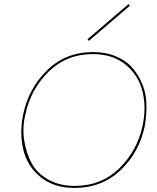

<svg xmlns="http://www.w3.org/2000/svg" viewBox="-20 -919 772 944"><path d="M417 -718 410 -726 612 -899 619 -891ZM346 5Q246 5 180.5 -47.5Q115 -100 95 -181.5Q75 -263 94 -357Q121 -485 212 -574Q303 -663 438 -663Q500 -663 550 -642Q600 -621 630.5 -586Q661 -551 680 -504.5Q699 -458 700 -406Q701 -354 692 -300Q665 -170 573 -82.5Q481 5 346 5ZM347 -5Q478 -5 566.5 -91.5Q655 -178 681 -301Q700 -389 681 -468Q662 -547 599 -600Q536 -653 437 -653Q307 -653 219 -566.5Q131 -480 105 -357Q89 -292 99 -229Q109 -166 135.5 -116.5Q162 -67 217.5 -36Q273 -5 347 -5Z"/></svg>

Font: EauTestInfant Hairline
Style: Italic
Weight: 250
Italic angle: -12°
Designer: Christian Thalmann (Catharsis Fonts)
Version: Version 0.001;PS 000.001;hotconv 1.0.88;makeotf.lib2.5.64775